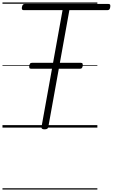

<svg xmlns="http://www.w3.org/2000/svg" viewBox="-20 -1030 911 1550"><path d="M339 14Q312 14 315 -5L485 -948H172Q162 -948 158.5 -953.5Q155 -959 157 -973Q160 -987 165.5 -992.5Q171 -998 180 -998H856Q866 -998 869 -992Q872 -986 870 -973Q868 -959 862.5 -953.5Q857 -948 847 -948H540L370 -5Q368 5 361 9.5Q354 14 339 14ZM232 -475Q220 -475 217.5 -481.5Q215 -488 216 -498Q218 -509 222.5 -516Q227 -523 239 -523H632Q644 -523 646.5 -516Q649 -509 648 -498Q646 -488 641.5 -481.5Q637 -475 625 -475ZM0 490H766V500H0ZM0 -20H766V0H0ZM0 -505H766V-500H0ZM0 -1010H766V-1000H0Z"/></svg>

Font: Playwrite ZA Guides
Style: Regular
Weight: 400
Designer: Veronika Burian, José Scaglione
Foundry: TypeTogether
Version: Version 1.003